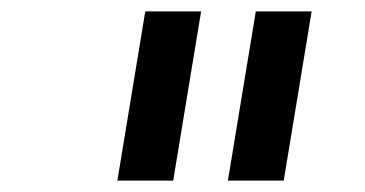

<svg xmlns="http://www.w3.org/2000/svg" viewBox="-20 -760 640 337"><path d="M284 -443 333 -740H235L186 -443ZM478 -443 527 -740H429L380 -443Z"/></svg>

Font: IBM Mono Medium
Style: Italic
Weight: 500
Italic angle: -9°
Monospace: yes
Designer: Mike Abbink, Paul van der Laan, Pieter van Rosmalen
Foundry: Bold Monday
Version: Version 2.3